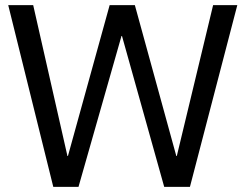

<svg xmlns="http://www.w3.org/2000/svg" viewBox="-20 -726 954 746"><path d="M452 -586H454L618 0H718L902 -706H808L667 -120H665L504 -706H406L244 -120H242L109 -706H12L187 0H285Z"/></svg>

Font: Alpha Lyrae Medium
Style: Regular
Weight: 500
Designer: Nikolay Petroussenko, Plamen Motev
Foundry: Fontfabric LLC
Version: Version 1.000;hotconv 1.0.109;makeotfexe 2.5.65596